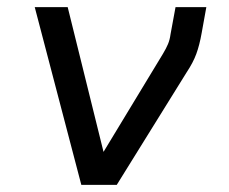

<svg xmlns="http://www.w3.org/2000/svg" viewBox="-20 -516 640 536"><path d="M207 0 77 -496H169L269 -92L435 -366Q444 -381 449 -393Q454 -405 456 -420L470 -496H556L543 -424Q537 -390 528 -365.5Q519 -341 501 -314L306 0Z"/></svg>

Font: DM Mono
Style: Italic
Weight: 400
Italic angle: -10°
Designer: Colophon Foundry
Foundry: Colophon Foundry
Version: Version 1.000; ttfautohint (v1.8.2.53-6de2)